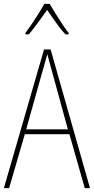

<svg xmlns="http://www.w3.org/2000/svg" viewBox="-20 -970 484 990"><path d="M417 0 338 -278H108L27 0H0L207 -715H241L444 0ZM247 -606Q241 -628 235.5 -647.5Q230 -667 224 -691Q218 -669 212.5 -649Q207 -629 200 -606L115 -303H330ZM236 -950Q249 -928 268 -897.5Q287 -867 305 -840Q323 -813 334 -800V-793H317Q293 -819 268 -854.5Q243 -890 223 -919Q203 -891 177 -855Q151 -819 129 -793H111V-800Q124 -817 142.5 -844Q161 -871 179 -900Q197 -929 209 -950Z"/></svg>

Font: Noto Sans Bengali Condensed Thin
Style: Regular
Weight: 100
Width: 3
Designer: Joana Ranito - Universal Thirst; Jelle Bosma - Monotype Design Team
Foundry: Universal Thirst ehf.
Version: Version 3.000; ttfautohint (v1.8.4.7-5d5b)